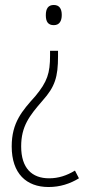

<svg xmlns="http://www.w3.org/2000/svg" viewBox="-20 -554 357 771"><path d="M228 -494C228 -518 219 -534 196 -534C174 -534 164 -520 164 -493C164 -467 173 -453 196 -453C219 -453 228 -470 228 -494ZM213 -328V-350H181V-331C181 -260 170 -226 122 -168C69 -109 27 -62 27 34C27 143 86 197 175 197C221 197 261 184 297 162L281 131C248 151 215 162 177 162C108 162 65 121 65 34C65 -47 98 -89 151 -150C201 -206 213 -245 213 -328Z"/></svg>

Font: Noto Sans Tamil Condensed ExtraLight
Style: Regular
Weight: 200
Width: 3
Designer: Jelle Bosma - Monotype Design Team
Foundry: Monotype Imaging Inc.
Version: Version 2.004